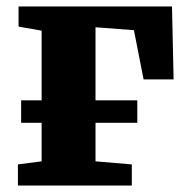

<svg xmlns="http://www.w3.org/2000/svg" viewBox="-20 -575 578 595"><path d="M35.5 0V-65.5L109 -75V-480L37.5 -492.5V-555H513L518 -329H425L395 -481.5L276 -490.5V-75L388.5 -65.5V0ZM45.5 -264H405.5V-194.5H45.5Z"/></svg>

Font: Merriweather 20pt Black
Style: Regular
Weight: 900
Version: Version 2.100